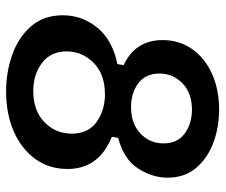

<svg xmlns="http://www.w3.org/2000/svg" viewBox="-73 -629 713 607"><g transform="rotate(90 283.5 -325.5)"><path d="M269.2 11.7Q207.5 11.7 152.5 -7.9Q97.5 -27.5 62.9 -67.5Q28.3 -107.5 28.3 -167.5Q28.3 -229.2 67.9 -277.1Q107.5 -325 182.5 -340L185.8 -360Q106.7 -396.7 106.7 -483.3Q106.7 -535.8 135 -576.2Q163.3 -616.7 213.3 -639.2Q263.3 -661.7 326.7 -661.7Q381.7 -661.7 430.4 -643.8Q479.2 -625.8 510.4 -589.6Q541.7 -553.3 541.7 -498.3Q541.7 -450.8 512.5 -405.4Q483.3 -360 415.8 -342.5L412.5 -322.5Q514.2 -281.7 514.2 -182.5Q514.2 -124.2 482.5 -80.4Q450.8 -36.7 395.4 -12.5Q340 11.7 269.2 11.7ZM318.3 -383.3Q370.8 -383.3 402.1 -412.9Q433.3 -442.5 433.3 -485.8Q433.3 -530 402.1 -552.9Q370.8 -575.8 326.7 -575.8Q274.2 -575.8 243.3 -545.8Q212.5 -515.8 212.5 -473.3Q212.5 -429.2 243.3 -406.2Q274.2 -383.3 318.3 -383.3ZM267.5 -74.2Q330 -74.2 366.3 -109.6Q402.5 -145 402.5 -195.8Q402.5 -248.3 365.4 -274.6Q328.3 -300.8 278.3 -300.8Q214.2 -300.8 178.3 -264.6Q142.5 -228.3 142.5 -180Q142.5 -129.2 179.2 -101.7Q215.8 -74.2 267.5 -74.2Z"/></g></svg>

Font: Familjen Grotesk Medium
Style: Italic
Weight: 500
Italic angle: -9.46201°
Designer: Anders Wikstroem, Jonas Baeckman, Matilda Gysing, Kristian Moeller
Foundry: Familjen STHLM AB
Version: Version 2.002; ttfautohint (v1.8.4.7-5d5b)